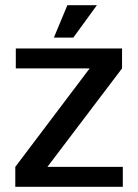

<svg xmlns="http://www.w3.org/2000/svg" viewBox="-20 -721 532 741"><path d="M39 -77 326 -457H41V-534H451V-457L163 -77H454V0H39ZM240 -701H354L263 -576H188Z"/></svg>

Font: Mozilla Headline BETA
Style: Regular
Weight: 400
Designer: Studio DRAMA
Foundry: Studio DRAMA
Version: Version 0.100